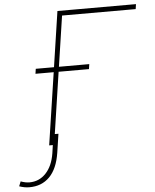

<svg xmlns="http://www.w3.org/2000/svg" viewBox="-185 -762 827 1025"><g transform="rotate(-5 229.0 -249.0)"><path d="M-66.4 187.5Q-14.6 187.5 21.5 149.4Q57.6 111.3 68.4 43.5L74.7 0H55.2L113.3 -387.2H15.6L19.5 -413.6H117.2L161.6 -710.9H582.5L578.6 -684.6H184.1L143.6 -413.6H306.2L302.2 -387.2H139.6L90.3 -57.6H109.9L94.7 43.5Q81.5 127.9 39.1 170.9Q-3.4 213.9 -70.3 213.4Q-95.2 213.4 -123.5 203.6L-113.3 178.2Q-87.9 187.5 -66.4 187.5Z"/></g></svg>

Font: Roboto-ThinItalic
Style: Italic
Weight: 250
Italic angle: -12°
Designer: Google
Version: Version 1.100141; 2013; ttfautohint (v0.94.14-c901) -l 8 -r 